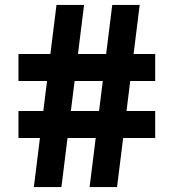

<svg xmlns="http://www.w3.org/2000/svg" viewBox="-20 -760 706 780"><path d="M344 0 436 -740H547.5L455.5 0ZM55 -199.5V-309H610.5V-199.5ZM117.5 0 209.5 -740H321.5L229.5 0ZM55 -431V-540.5H610.5V-431Z"/></svg>

Font: Encode Sans SC Expanded SemiBold
Style: Regular
Weight: 600
Width: 7
Designer: Multiple Designers
Foundry: Impallari Type
Version: Version 3.002